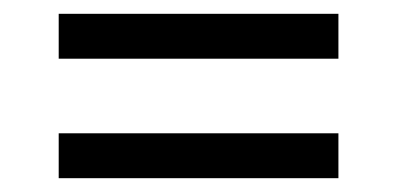

<svg xmlns="http://www.w3.org/2000/svg" viewBox="-20 -450 575 278"><path d="M470 -430V-365H65V-430ZM470 -257V-192H65V-257Z"/></svg>

Font: BreeCF
Style: Light
Weight: 300
Designer: Veronika Burian, Jos Scaglione
Foundry: TypeTogether
Version: Version 0.0.2